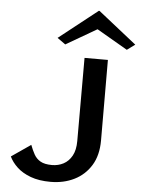

<svg xmlns="http://www.w3.org/2000/svg" viewBox="-63 -1020 798 1081"><g transform="rotate(5 336.0 -479.5)"><path d="M264 12Q198 12 151 -5.5Q104 -23 74 -51Q44 -79 29 -111L138 -186Q149 -157 162 -133.5Q175 -110 198.5 -96.5Q222 -83 264 -83Q299 -83 328.5 -98.5Q358 -114 376 -146.5Q394 -179 394 -230V-700H526L527 -245Q527 -161 492 -104Q457 -47 397.5 -17.5Q338 12 264 12ZM279 -766 233 -799 451 -971H455L672 -799L627 -766L453 -867Z"/></g></svg>

Font: Panamera
Style: Bold
Weight: 700
Designer: Bastien Sozeau
Foundry: NBR — Bastien Sozeau
Version: Version 3.002; ttfautohint (v1.8.4.7-5d5b);gftools[0.9.33]